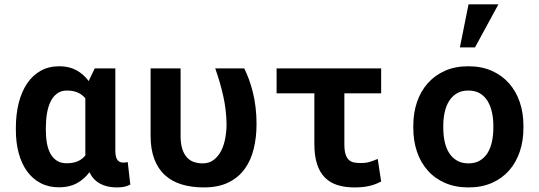

<svg xmlns="http://www.w3.org/2000/svg" viewBox="-20 -838 2440 869"><path d="M502 -528.3V-157.7Q502 -126 511.5 -114Q521 -102.1 537.1 -102.1Q549.3 -102.1 558.1 -104.5L569.8 -2.4Q554.2 5.4 539.8 7.8Q525.4 10.3 508.3 10.3Q464.8 10.3 433.3 -6.6Q401.9 -23.4 384.8 -58.6Q360.8 -26.4 327.1 -8.3Q293.5 9.8 247.6 9.8Q200.2 9.8 163.8 -9.3Q127.4 -28.3 102.5 -62.7Q77.6 -97.2 64.7 -144.8Q51.8 -192.4 51.8 -249.5V-259.8Q51.8 -320.8 64.7 -371.8Q77.6 -422.9 102.5 -460Q127.4 -497.1 164.1 -517.6Q200.7 -538.1 248.5 -538.1Q292.5 -538.1 325.2 -520.5Q357.9 -502.9 381.3 -471.2L408.7 -528.3ZM187.5 -249.5Q187.5 -217.3 192.4 -189.7Q197.3 -162.1 208.5 -142.1Q219.7 -122.1 237.5 -110.6Q255.4 -99.1 281.7 -99.1Q312 -99.1 333 -108.6Q354 -118.2 366.7 -135.3Q366.2 -140.6 366.2 -146.2Q366.2 -151.9 366.2 -157.7V-392.6Q353 -409.7 332.3 -418.9Q311.5 -428.2 282.7 -428.2Q256.8 -428.2 238.5 -414.8Q220.2 -401.4 209 -378.4Q197.8 -355.5 192.6 -325Q187.5 -294.4 187.5 -259.8Z M797.4 -528.3V-223.1Q797.4 -188 804.9 -164.3Q812.5 -140.6 825.7 -126Q838.9 -111.3 857.2 -105Q875.5 -98.6 897.5 -98.6Q926.8 -98.6 947.3 -114.3Q967.8 -129.9 980.7 -155Q993.7 -180.2 999.5 -212.2Q1005.4 -244.1 1005.4 -276.4Q1004.4 -341.8 990.2 -404.5Q976.1 -467.3 954.1 -528.3H1085.4Q1096.7 -505.9 1106.7 -478.8Q1116.7 -451.7 1124.5 -420.2Q1132.3 -388.7 1136.7 -352.5Q1141.1 -316.4 1141.1 -276.4Q1141.1 -216.8 1128.4 -164.6Q1115.7 -112.3 1087.6 -73.5Q1059.6 -34.7 1013.9 -12.2Q968.3 10.3 902.3 10.3Q846.7 10.3 802 -3.4Q757.3 -17.1 726.1 -45.7Q694.8 -74.2 678.2 -118.7Q661.6 -163.1 661.6 -224.1V-528.3Z M1705.1 -415.5H1538.6V-185.5Q1538.6 -156.2 1544.2 -139.2Q1549.8 -122.1 1559.8 -113.5Q1569.8 -105 1583.3 -102.5Q1596.7 -100.1 1612.8 -100.1Q1637.7 -100.1 1655 -105.7Q1672.4 -111.3 1689.5 -118.7L1705.1 -16.6Q1689.5 -8.3 1674.8 -3.2Q1660.2 2 1645.5 4.9Q1630.9 7.8 1616 9Q1601.1 10.3 1584.5 10.3Q1541.5 10.3 1507.8 -0.2Q1474.1 -10.7 1450.7 -34.2Q1427.2 -57.6 1415 -95.2Q1402.8 -132.8 1402.8 -187V-415.5H1231.9V-528.3H1705.1Z M1850.6 -269Q1850.6 -326.7 1867.2 -375.7Q1883.8 -424.8 1915.8 -460.9Q1947.8 -497.1 1993.9 -517.6Q2040 -538.1 2099.6 -538.1Q2159.2 -538.1 2205.6 -517.6Q2252 -497.1 2283.9 -460.9Q2315.9 -424.8 2332.5 -375.7Q2349.1 -326.7 2349.1 -269V-258.8Q2349.1 -200.7 2332.5 -151.6Q2315.9 -102.5 2284.2 -66.4Q2252.4 -30.3 2206.1 -10Q2159.7 10.3 2100.6 10.3Q2041 10.3 1994.4 -10Q1947.8 -30.3 1915.8 -66.4Q1883.8 -102.5 1867.2 -151.6Q1850.6 -200.7 1850.6 -258.8ZM1986.3 -258.8Q1986.3 -225.6 1992.7 -196.5Q1999 -167.5 2012.7 -145.8Q2026.4 -124 2048.1 -111.3Q2069.8 -98.6 2100.6 -98.6Q2130.4 -98.6 2151.9 -111.3Q2173.3 -124 2186.8 -145.8Q2200.2 -167.5 2206.5 -196.5Q2212.9 -225.6 2212.9 -258.8V-269Q2212.9 -301.3 2206.5 -330.1Q2200.2 -358.9 2186.8 -380.9Q2173.3 -402.8 2151.9 -415.5Q2130.4 -428.2 2099.6 -428.2Q2069.3 -428.2 2047.9 -415.5Q2026.4 -402.8 2012.7 -380.9Q1999 -358.9 1992.7 -330.1Q1986.3 -301.3 1986.3 -269ZM2100.6 -818.4H2235.8L2129.9 -623.5H2061.5Z"/></svg>

Font: Roboto Mono
Style: Bold
Weight: 700
Designer: Google
Version: Version 2.000985; 2015; ttfautohint (v1.3)